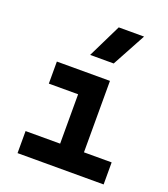

<svg xmlns="http://www.w3.org/2000/svg" viewBox="-144 -897 874 999"><g transform="rotate(20 293.0 -397.5)"><path d="M69.8 0H546.4V-122.1H393.1V-517.6H99.1V-395.5H261.2V-122.1H69.8ZM250 -609.4H380.4L481 -794.9H340.8Z"/></g></svg>

Font: Cascadia Mono NF
Style: Bold
Weight: 700
Monospace: yes
Designer: Aaron Bell
Foundry: Saja Typeworks
Version: Version 2404.023